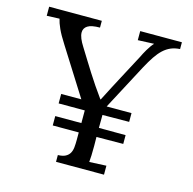

<svg xmlns="http://www.w3.org/2000/svg" viewBox="-103 -804 911 908"><g transform="rotate(15 352.5 -350.0)"><path d="M189.5 -316.4H288.1L144 -544.9Q118.2 -585 106 -612.1Q93.8 -639.2 89.8 -658.2L27.8 -655.8V-700.2H285.6V-667Q243.7 -667 225.6 -655.3Q207.5 -643.6 207.5 -623Q207.5 -609.4 214.1 -593.3Q220.7 -577.1 232.9 -558.1Q251.5 -528.3 267.8 -501.7Q284.2 -475.1 300.8 -449Q317.4 -422.9 335.4 -396.2Q353.5 -369.6 375 -339.8H377Q394.5 -374 410.6 -405Q426.8 -436 442.4 -465.3Q458 -494.6 473.4 -523.7Q488.8 -552.7 504.9 -583Q508.3 -590.3 513.4 -600.1Q518.6 -609.9 524.9 -620.6Q531.2 -631.3 538.3 -641.4Q545.4 -651.4 552.7 -659.2L473.6 -655.8V-700.2H677.7V-667Q652.8 -665.5 633.3 -657.2Q613.8 -648.9 596.7 -633.1Q579.6 -617.2 563.7 -593.5Q547.9 -569.8 530.8 -538.1L412.6 -314.9H534.2V-272L403.8 -271L403.3 -207.5L534.2 -207V-164.1L403.3 -163.1Q403.3 -119.1 403.8 -119.1Q403.8 -65.4 400.9 -40L483.9 -43.9V0H249V-33.2Q272.5 -33.7 286.1 -41Q299.8 -48.3 306.6 -60.3Q313.5 -72.3 315.2 -88.9Q316.9 -105.5 316.9 -125.5V-162.1H189.5V-208H317.4V-270H189.5Z"/></g></svg>

Font: Parastoo FD
Style: FD
Weight: 400
Foundry: Saber Rastikerdar (saber.rastikerdar@gmail.com)
Version: Version 2.0.1